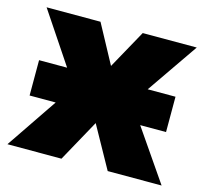

<svg xmlns="http://www.w3.org/2000/svg" viewBox="-85 -650 801 746"><g transform="rotate(15 315.0 -276.5)"><path d="M39.1 -347.2H151.9L14.2 -553.2H231L314.9 -397.9L400.9 -553.2H618.2L476.1 -347.2H587.9V-205.1H483.9L625 0H408.2L314.9 -168L222.2 0H4.9L144 -205.1H39.1Z"/></g></svg>

Font: Open Sans ExtraBold
Style: Regular
Weight: 800
Designer: Monotype Design Team
Foundry: Monotype Imaging Inc.
Version: Version 3.003; ttfautohint (v1.8.4)